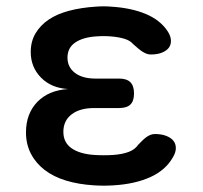

<svg xmlns="http://www.w3.org/2000/svg" viewBox="-20 -578 640 606"><path d="M510 -478Q519 -464 519.5 -450.5Q520 -437 513 -427.5Q506 -418 491.5 -412Q477 -406 456 -406Q448 -406 441 -409Q434 -412 428 -416Q422 -420 415 -426Q408 -432 400 -439Q391 -450 373 -455.5Q355 -461 331 -463Q319 -464 307 -464Q295 -464 282 -463Q241 -460 217 -443.5Q193 -427 193 -396Q193 -366 216.5 -348Q240 -330 281 -330H356Q380 -330 391.5 -318.5Q403 -307 403 -283Q403 -259 391.5 -248Q380 -237 356 -237H277Q232 -237 206 -217Q180 -197 180 -162Q180 -128 206 -110Q232 -92 277 -89Q292 -88 307.5 -88Q323 -88 338 -89Q366 -91 386 -98.5Q406 -106 416 -121L429 -134Q435 -140 441 -144.5Q447 -149 454 -152Q461 -155 469 -155Q490 -155 505 -149Q520 -143 527.5 -133.5Q535 -124 535 -110.5Q535 -97 526 -82Q503 -41 454.5 -19Q406 3 338 7Q323 8 307.5 8Q292 8 277 7Q228 4 188.5 -8Q149 -20 121 -41.5Q93 -63 77.5 -93Q62 -123 62 -160Q62 -219 97.5 -256Q133 -293 195 -297Q142 -300 109.5 -333Q77 -366 77 -414Q77 -447 92 -472.5Q107 -498 133.5 -516Q160 -534 198 -544Q236 -554 282 -557Q295 -558 307 -558Q319 -558 331 -557Q395 -553 441 -533.5Q487 -514 510 -478Z"/></svg>

Font: Maple Mono SemiBold
Style: Regular
Weight: 600
Monospace: yes
Designer: subframe7536
Version: Version 7.000